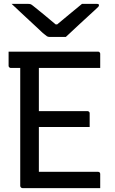

<svg xmlns="http://www.w3.org/2000/svg" viewBox="-20 -965 590 985"><path d="M24.1 -700H483.1Q486.7 -700 488.9 -698.5Q491 -697 492.6 -694.5Q494.1 -692 494.1 -689Q494.1 -668.9 494.1 -652.9Q494.1 -636.9 494.1 -616.5H35.1Q32.1 -616.5 29.6 -618Q27.1 -619.5 25.6 -622Q24.1 -624.5 24.1 -627.5Q24.1 -647.7 24.1 -663.9Q24.1 -680 24.1 -700ZM137.4 -394.9H429Q432 -394.9 434.5 -393.4Q437 -391.8 438.5 -389.6Q440 -387.5 440 -383.9Q440 -370.9 440 -359.1Q440 -347.4 440 -336.7Q440 -325.9 440 -313.5H137.4ZM94.9 0Q92.9 0 90.8 -1Q88.8 -2 87.3 -3.5Q85.8 -5 84.8 -7Q83.8 -9 83.8 -11Q83.8 -59.1 83.8 -119Q83.8 -178.9 83.8 -246.3Q83.8 -313.7 83.8 -384.1Q83.8 -454.5 83.8 -524.5Q83.8 -594.6 83.8 -659.3H185.7L179.4 -642.9Q179.4 -622 179.4 -600.1Q179.4 -578.1 179.4 -554.7Q179.4 -501.9 179.4 -442.9Q179.4 -384 179.4 -323.1Q179.4 -262.2 179.4 -201.3Q179.4 -140.4 179.4 -83.5H483.1Q488.1 -83.5 491.1 -80.5Q494.1 -77.5 494.1 -72.5Q494.1 -53.6 494.1 -36.3Q494.1 -19 494.1 0ZM317.8 -775.6Q308.1 -775.6 291.7 -775.6Q275.4 -775.6 259.2 -775.6Q243 -775.6 233.3 -775.6Q226.3 -775.6 220.5 -779.2Q214.7 -782.8 199.4 -795.8Q191.4 -803.8 173.3 -820.5Q155.3 -837.3 131.9 -858.8Q108.6 -880.3 84.5 -903Q60.5 -925.6 39.5 -945.2Q58.1 -944.7 80.3 -945Q102.4 -945.2 121 -945.2Q132 -945.2 136.8 -943.5Q141.6 -941.8 149.6 -935.2Q165.8 -922.7 201.8 -893.1Q237.8 -863.4 289.3 -820L236.1 -839.8Q252.5 -839.8 268.7 -839.8Q284.9 -839.8 300.9 -839.8L248.6 -819.2Q299.4 -861.8 336.2 -892.1Q373 -922.3 400.7 -945.2H476.2Q480.8 -945.2 483.3 -944.5Q485.8 -943.7 486.8 -942.2Q487.8 -940.7 487.8 -938.2Q487.8 -934.2 484.2 -930Q480.6 -925.7 464.9 -911.7Q451.9 -899.8 432.3 -881.8Q412.6 -863.8 390.9 -843.7Q369.2 -823.7 349.9 -805.5Q330.7 -787.2 317.8 -775.6Z"/></svg>

Font: Recursive Sans Linear Light
Style: Regular
Weight: 300
Version: Version 1.085